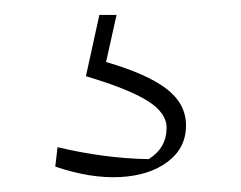

<svg xmlns="http://www.w3.org/2000/svg" viewBox="-20 -31 322 257"><path d="M113 -11H136L122 52Q177 68 203 88Q229 108 229 137Q229 167 204.5 185.5Q180 204 140.5 206Q101 208 54 192L57 166Q120 181 179 182Q203 167 203 140Q203 120 177.5 104Q152 88 95 71Z"/></svg>

Font: Piazzolla Thin
Style: Regular
Weight: 100
Designer: Juan Pablo del Peral
Foundry: Huerta Tipografica
Version: Version 1.330